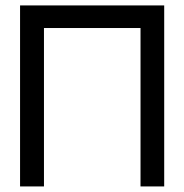

<svg xmlns="http://www.w3.org/2000/svg" viewBox="-20 -670 662 690"><path d="M52.1 -650.5V0H138V-569.3H485V0H570.1V-650.5Z"/></svg>

Font: Overused Grotesk Light
Style: Regular
Weight: 300
Designer: RandomMaerks
Version: Version 0.005